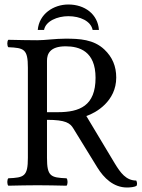

<svg xmlns="http://www.w3.org/2000/svg" viewBox="-20 -824 630 854"><path d="M189 -122V-291C273 -291 292 -276 306 -253L413 -79C442 -32 485 10 545 10C560 10 577 8 587 3C591 -4 590 -13 586 -21C541 -21 516 -55 490 -98L364 -308C407 -322 497 -374 497 -479C497 -529 480 -570 444 -604C396 -649 334 -652 271 -652C224 -652 182 -645 146 -645C111 -645 64 -646 17 -647C11 -641 11 -620 17 -614C87 -611 104 -606 104 -523V-122C104 -39 87 -34 17 -31C11 -25 11 -4 17 2C62 1 109 0 147 0C185 0 232 1 276 2C282 -4 282 -25 276 -31C206 -34 189 -39 189 -122ZM272 -618C333 -618 405 -596 405 -478C405 -353 334 -325 237 -325H189V-554C189 -583 201 -618 272 -618ZM148 -691H176C183 -730 235 -752 284 -752C337 -752 384 -730 392 -691H420C415 -761 357 -804 284 -804C218 -804 154 -762 148 -691Z"/></svg>

Font: Libertinus Serif
Style: Regular
Weight: 400
Designer: Philipp H. Poll, Khaled Hosny
Foundry: Caleb Maclennan
Version: Version 7.050;RELEASE